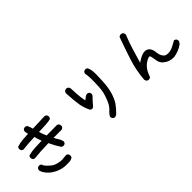

<svg xmlns="http://www.w3.org/2000/svg" viewBox="124 -1726 2752 2752"><g transform="rotate(-45 1500.0 -350.0)"><path d="M218.8 -221.7Q221.7 -221.7 227.5 -221.7L252 -209L252.9 -205.1Q262.7 -177.7 283.2 -155.3Q304.7 -130.9 341.8 -99.6Q378.9 -69.3 435.5 -56.6Q476.6 -46.9 508.8 -46.9Q521.5 -46.9 538.1 -49.8Q576.2 -54.7 598.6 -54.7H600.6L625 -43Q637.7 -25.4 637.7 -3.9Q637.7 -1 637.7 4.9L626 28.3Q593.8 46.9 559.1 47.9Q524.4 48.8 489.3 48.8H488.3Q408.2 44.9 336.4 9.8Q264.6 -25.4 220.7 -76.7Q176.8 -127.9 168 -174.8Q169.9 -194.3 182.6 -209Q197.3 -221.7 218.8 -221.7ZM221.7 -348.6Q209 -366.2 209 -384.8Q209 -390.6 209 -396.5L221.7 -421.9Q294.9 -440.4 363.3 -443.4Q431.6 -446.3 495.1 -448.2Q486.3 -476.6 480 -493.7Q473.6 -510.7 470.7 -520.5Q464.8 -540 460 -559.6Q381.8 -557.6 329.6 -552.7Q277.3 -547.9 220.7 -542L197.3 -553.7Q183.6 -569.3 183.6 -590.8Q183.6 -598.6 184.6 -600.6L196.3 -625Q257.8 -644.5 316.4 -648.9Q375 -653.3 428.7 -656.2Q418.9 -685.5 417 -718.8L428.7 -742.2Q444.3 -755.9 465.8 -755.9Q468.8 -755.9 474.6 -755.9L499 -743.2Q518.6 -702.1 530.3 -658.2L777.3 -668L800.8 -656.2Q809.6 -646.5 812 -637.2Q814.5 -627.9 814.5 -622.1Q814.5 -616.2 814.5 -610.4L801.8 -585L798.8 -584Q759.8 -567.4 558.6 -563.5Q571.3 -513.7 599.6 -450.2L810.5 -452.1L835 -440.4Q847.7 -422.9 847.7 -401.4Q847.7 -398.4 847.7 -392.6L835 -369.1L810.5 -356.4H646.5Q662.1 -322.3 680.7 -294.9Q705.1 -258.8 713.9 -212.9L702.1 -188.5Q692.4 -179.7 683.1 -177.2Q673.8 -174.8 668 -174.8Q662.1 -174.8 656.2 -174.8L632.8 -186.5Q581.1 -264.6 540 -354.5Q444.3 -352.5 379.4 -348.6Q314.5 -344.7 246.1 -336.9Z M1432.6 7.8Q1432.6 4.9 1432.6 -1Q1452.1 -35.2 1480.5 -60.5Q1507.8 -85 1528.3 -113.3Q1567.4 -168 1602.5 -287.1Q1620.1 -344.7 1624 -462.9Q1626 -523.4 1626 -562Q1626 -600.6 1623 -627Q1620.1 -653.3 1614.3 -691.4L1626 -714.8Q1641.6 -728.5 1663.1 -728.5Q1666 -728.5 1671.9 -728.5L1696.3 -715.8Q1715.8 -674.8 1719.7 -630.9Q1721.7 -614.3 1721.7 -573.7Q1721.7 -533.2 1717.8 -451.2Q1711.9 -311.5 1684.6 -220.7Q1656.2 -129.9 1619.1 -75.2Q1582 -22.5 1530.3 28.3Q1508.8 56.6 1475.6 56.6Q1473.6 56.6 1468.8 56.6L1446.3 44.9Q1432.6 29.3 1432.6 7.8ZM1237.3 -713.9Q1247.1 -721.7 1256.3 -724.1Q1265.6 -726.6 1271.5 -726.6Q1277.3 -726.6 1283.2 -726.6L1305.7 -714.8Q1321.3 -697.3 1321.3 -673.8Q1321.3 -670.9 1321.3 -668Q1327.1 -550.8 1332.5 -502.9Q1337.9 -455.1 1348.6 -414.1Q1367.2 -426.8 1381.8 -440.4Q1405.3 -461.9 1437.5 -463.9H1440.4L1463.9 -452.1Q1472.7 -442.4 1475.1 -433.1Q1477.5 -423.8 1477.5 -418Q1477.5 -412.1 1477.5 -406.2L1461.9 -380.9L1450.2 -370.1Q1425.8 -346.7 1370.1 -280.3Q1352.5 -258.8 1332 -258.8Q1317.4 -258.8 1300.8 -270.5Q1258.8 -355.5 1245.6 -436.5Q1232.4 -517.6 1222.7 -679.7Q1224.6 -699.2 1237.3 -713.9Z M2437.5 -210Q2436.5 -210 2434.6 -210Q2414.1 -206.1 2383.8 -189.5Q2351.6 -171.9 2322.8 -143.1Q2293.9 -114.3 2273.4 -75.7Q2252.9 -37.1 2239.3 5.9L2237.3 6.8Q2222.7 20.5 2201.2 20.5Q2193.4 20.5 2191.4 19.5L2169.9 9.8Q2155.3 -7.8 2153.3 -28.3Q2167 -206.1 2221.7 -373.5Q2276.4 -541 2336.9 -709Q2348.6 -718.8 2358.4 -721.7Q2368.2 -724.6 2375 -724.6Q2385.7 -724.6 2388.7 -723.6L2410.2 -712.9Q2424.8 -698.2 2424.8 -675.8Q2424.8 -669.9 2423.8 -667Q2378.9 -555.7 2346.2 -447.3Q2313.5 -338.9 2284.2 -239.3Q2321.3 -266.6 2358.4 -284.2Q2407.2 -309.6 2446.3 -309.6Q2490.2 -309.6 2518.6 -277.3Q2546.9 -246.1 2552.7 -188Q2558.6 -129.9 2578.1 -97.7Q2597.7 -66.4 2623 -56.6Q2639.6 -50.8 2663.1 -50.8Q2720.7 -50.8 2772.5 -80.1Q2812.5 -103.5 2857.4 -125L2882.8 -112.3Q2898.4 -96.7 2898.4 -72.3Q2898.4 -67.4 2897.5 -65.4Q2889.6 -43.9 2870.1 -25.4Q2783.2 36.1 2680.7 47.9H2679.7Q2636.7 46.9 2597.7 34.2Q2558.6 21.5 2518.6 -12.7Q2478.5 -48.8 2470.7 -110.4Q2460.9 -192.4 2447.3 -206.1Q2443.4 -210 2437.5 -210Z"/></g></svg>

Font: JasonHandwriting2
Style: SemiBold
Weight: 600
Version: Version 1.04.7